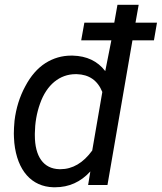

<svg xmlns="http://www.w3.org/2000/svg" viewBox="-20 -770 673 799"><path d="M633.3 -675.8H543.9L557.1 -750H468.8L455.6 -675.8H331.1L317.9 -602.1H443.4L418 -474.1C386.2 -515.6 341.3 -537.1 282.2 -538.6C280.3 -538.6 278.8 -538.6 276.9 -538.6C237.8 -538.6 202.1 -528.3 168.9 -507.3C136.2 -486.3 107.9 -454.1 85 -410.6C61.5 -367.2 46.9 -319.8 40.5 -268.1C38.6 -247.1 37.6 -229 37.6 -213.9C37.6 -208.5 37.6 -203.1 38.1 -198.2L39.6 -175.3C51.8 -59.6 111.8 6.8 202.1 9.3C204.6 9.3 207 9.3 209.5 9.3C267.1 9.3 315.9 -12.7 356 -56.6L346.7 0H427.2L531.2 -602.1H620.6ZM125 -214.4C125.5 -257.3 132.3 -298.8 146.5 -338.4C174.3 -418 229 -461.4 294.9 -461.4C296.4 -461.4 297.9 -461.4 299.3 -461.4C350.6 -460 386.2 -435.5 405.8 -387.2L363.8 -143.6C326.2 -91.8 281.7 -65.9 231.4 -65.9C230 -65.9 229 -65.9 227.5 -65.9C160.6 -67.4 125 -119.1 125 -207C125 -209.5 125 -211.9 125 -214.4Z"/></svg>

Font: Roboto
Style: Italic
Weight: 400
Italic angle: -12°
Designer: Google
Version: Version 2.137; 2017